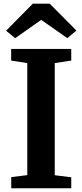

<svg xmlns="http://www.w3.org/2000/svg" viewBox="-20 -1004 440 1024"><path d="M125.5 -70V-667.5L39.5 -681V-743H360V-681L272 -667.5V-69.5L360 -58.5V0H40V-59.5ZM155 -984.5H245L387.5 -841L339 -800.5L200 -898L61 -800.5L12.5 -840Z"/></svg>

Font: Merriweather
Style: Bold
Weight: 700
Designer: Eben Sorkin
Foundry: Eben Sorkin
Version: Version 2.100; ttfautohint (v1.7.19-72a1) -l 8 -r 50 -G 200 